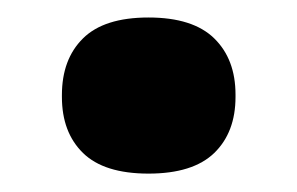

<svg xmlns="http://www.w3.org/2000/svg" viewBox="-20 -178 331 214"><path d="M145.5 15.5Q96 15.5 72.5 -7.5Q49 -30.5 49 -70V-72Q49 -112 72.5 -135.2Q96 -158.5 145.5 -158.5Q195 -158.5 218.8 -135.2Q242.5 -112 242.5 -72.5V-70Q242.5 -30.5 218.8 -7.5Q195 15.5 145.5 15.5Z"/></svg>

Font: Anek Latin Expanded
Style: Bold
Weight: 700
Width: 7
Designer: Yesha Goshar
Foundry: Ek Type
Version: Version 1.003